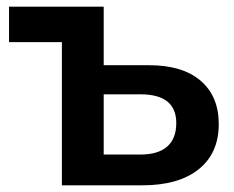

<svg xmlns="http://www.w3.org/2000/svg" viewBox="-20 -554 700 574"><path d="M634 -183Q634 -96 574 -48Q514 0 406 0H165V-428H7V-534H290V-359H426Q526 -359 580 -312.5Q634 -266 634 -183ZM507 -186Q507 -272 400 -272H290V-92H400Q453 -92 480 -116Q507 -140 507 -186Z"/></svg>

Font: APTA Sans SemiBold
Style: Bold
Weight: 600
Version: Version 7.200